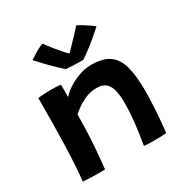

<svg xmlns="http://www.w3.org/2000/svg" viewBox="-176 -906 1017 1056"><g transform="rotate(-30 332.5 -378.0)"><path d="M190.5 6.5Q177 7 158 7Q139 7 119 6.5Q102.5 6 81.2 5Q60 4 51 3Q60.5 -80.5 64.8 -206Q69 -331.5 69 -517Q86 -519.5 108.8 -520.8Q131.5 -522 155 -522Q171 -522 186.5 -521.2Q202 -520.5 213.5 -518.5Q214 -511.5 214 -485.2Q214 -459 213.5 -439.5Q228.5 -458.5 259.5 -479.5Q290.5 -500.5 330.5 -515.2Q370.5 -530 412 -530Q488 -530 528.2 -499.5Q568.5 -469 583.5 -408.2Q598.5 -347.5 598.5 -257.5Q598.5 -208 594.2 -137.8Q590 -67.5 582 1.5Q572.5 2.5 553.5 3.2Q534.5 4 513 4Q491 4 470.8 3.5Q450.5 3 440.5 1.5Q446 -31 452.2 -74.5Q458.5 -118 462.8 -165Q467 -212 467 -255Q467 -300 459.8 -333.8Q452.5 -367.5 432.5 -386.2Q412.5 -405 373.5 -405Q338.5 -405 307.5 -392.8Q276.5 -380.5 252 -363.5Q227.5 -346.5 211 -332Q209.5 -210.5 202.5 -123.2Q195.5 -36 190.5 6.5ZM449.5 -759Q464.5 -752.5 484.8 -739.8Q505 -727 522 -715Q539 -703 543.5 -699Q514 -672 483 -646.5Q452 -621 426.5 -602Q401 -583 388 -575Q365 -575 331.8 -576.2Q298.5 -577.5 279.5 -579Q247 -608 214.5 -640.8Q182 -673.5 145.5 -713.5Q160.5 -724 188 -740.8Q215.5 -757.5 238.5 -764.5Q255.5 -741 275.2 -716.2Q295 -691.5 312.5 -672Q330 -652.5 340 -643.5Q349.5 -653 368 -672Q386.5 -691 408.2 -714Q430 -737 449.5 -759Z"/></g></svg>

Font: Grandstander SemiBold
Style: Regular
Weight: 600
Designer: Tyler Finck
Foundry: Etcetera Type Co
Version: Version 1.200; ttfautohint (v1.8.3)